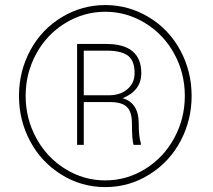

<svg xmlns="http://www.w3.org/2000/svg" viewBox="-20 -741 857 771"><path d="M56.2 -356Q56.2 -454.6 101.8 -539.1Q147.5 -623.5 228.3 -672.1Q309.1 -720.7 402.8 -720.7Q496.6 -720.7 577.4 -672.1Q658.2 -623.5 703.9 -539.1Q749.5 -454.6 749.5 -356Q749.5 -258.8 705.1 -174.8Q660.6 -90.8 579.8 -40.3Q499 10.3 402.8 10.3Q306.6 10.3 225.8 -40.3Q145 -90.8 100.6 -174.8Q56.2 -258.8 56.2 -356ZM83 -356Q83 -265.1 125.5 -186.8Q168 -108.4 242.2 -62.5Q316.4 -16.6 402.8 -16.6Q488.8 -16.6 563 -62.5Q637.2 -108.4 679.7 -186.8Q722.2 -265.1 722.2 -356Q722.2 -447.3 679.7 -525.1Q637.2 -603 562.7 -648.4Q488.3 -693.8 402.8 -693.8Q316.9 -693.8 242.4 -648.4Q168 -603 125.5 -525.1Q83 -447.3 83 -356ZM316.4 -331.1V-159.2H289.6V-564.5H406.2Q547.4 -564.5 547.4 -447.3Q547.4 -377 472.7 -346.7Q537.1 -327.6 537.1 -245.1Q537.1 -190.9 545.4 -167V-159.2H516.6Q509.8 -176.8 509.8 -245.1Q509.8 -290 491 -310.1Q472.2 -330.1 426.3 -331.1ZM316.4 -358.4H416.5Q463.4 -358.4 491.9 -383.1Q520.5 -407.7 520.5 -447.8Q520.5 -495.6 495.4 -516.1Q470.2 -536.6 413.1 -537.6H316.4Z"/></svg>

Font: Roboto Thin
Style: Regular
Weight: 250
Designer: Google
Version: Version 2.134; 2016